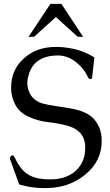

<svg xmlns="http://www.w3.org/2000/svg" viewBox="-20 -949 565 988"><path d="M261.2 -26.9Q300.8 -29.3 337.2 -47.6Q373.5 -65.9 395.5 -101.1Q418.5 -137.7 418.5 -189.5V-194.8Q417 -250 376.5 -279.3Q357.9 -293 331.5 -300.8Q279.8 -314.9 225.8 -320.8Q171.9 -326.7 123.5 -350.1Q80.1 -370.6 58.6 -410.4Q37.1 -450.2 37.1 -497.1Q37.1 -588.9 101.1 -647Q166.5 -707.5 266.1 -707.5H280.8Q389.6 -702.6 465.8 -653.3L454.1 -550.8Q453.1 -542 444.8 -542H442.9Q436.5 -542.5 430.7 -555.7Q409.7 -599.6 369.6 -630.6Q329.6 -661.6 283.2 -663.6H275.4Q230.5 -663.6 195.3 -647.5Q172.4 -635.7 158.7 -621.6Q146 -607.9 136.2 -587.9Q128.4 -571.8 124 -550.3Q120.6 -534.7 120.6 -520.5Q120.6 -501.5 126.5 -485.4Q136.7 -452.6 161.6 -435.1Q180.7 -420.9 203.1 -415.5Q215.3 -412.1 232.9 -408.9Q250.5 -405.8 269.5 -402.8Q297.4 -398.4 328.4 -393.8Q359.4 -389.2 388.7 -380.4Q437.5 -364.7 461.4 -338.9Q479 -318.8 490.2 -294.9Q503.4 -262.7 503.4 -224.1Q503.4 -119.6 418.5 -50.3Q374.5 -14.2 321.3 2.9Q278.3 16.6 229.5 18.6Q218.8 19 208.5 19Q140.6 19 78.6 0L32.2 -128.9Q31.2 -131.3 31.2 -133.8Q31.2 -138.7 34.7 -143.6Q38.6 -149.9 44.9 -149.9Q50.8 -148.4 57.1 -135.7Q88.4 -67.9 135.7 -44.9Q174.8 -25.9 234.9 -25.9Q247.6 -25.9 261.2 -26.9ZM127 -759.8 239.3 -929.2H295.9L407.7 -759.8H379.9L267.6 -861.3L155.3 -759.8Z"/></svg>

Font: Caudex
Style: Regular
Weight: 400
Version: Version 1.01